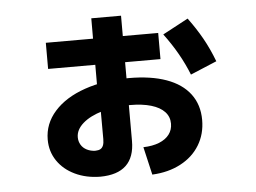

<svg xmlns="http://www.w3.org/2000/svg" viewBox="-46 -656 956 717"><g transform="rotate(-5 432.0 -297.5)"><path d="M583 -180.8Q583 -206.7 565.7 -225.2Q548.5 -243.6 515.6 -253.4Q482.7 -263.2 435.5 -263.2Q379 -263.2 332.2 -249.5Q285.4 -235.8 258.5 -212.2Q231.7 -188.6 231.7 -160.2Q231.7 -144.8 239.3 -132Q246.8 -119.3 261.2 -112Q275.6 -104.8 292.8 -104.4Q305.4 -104.8 312.2 -108.8Q319 -112.8 322.6 -121.6Q326.1 -130.5 326.1 -145.2L325.7 -308H320.3L320.7 -598.5H432.2V-128.9Q432.2 -68.4 399.9 -37.6Q367.6 -6.8 303 -6.3Q250 -6.8 208.3 -26.8Q166.5 -46.7 142.8 -81.7Q119.1 -116.7 119.1 -161.1Q119.1 -220.7 160.3 -266.8Q201.4 -313 274.8 -338.4Q348.2 -363.9 441.2 -363.9Q523.2 -363.9 581.2 -343.1Q639.2 -322.3 669.6 -281.9Q700.1 -241.4 700.1 -184.4Q700.1 -131.6 674.9 -90.2Q649.8 -48.9 603.7 -24.6Q557.7 -0.2 496.9 2.8L472.6 -102Q507.4 -103 532.2 -113Q557.1 -123.1 570 -140.4Q583 -157.7 583 -180.8ZM143.6 -522.2H564.8V-424.2H143.6ZM583.3 -515 678.9 -566.1Q708.3 -526.5 731 -486.2Q753.6 -446 771.8 -398L673.2 -356.7Q641.1 -437.9 583.3 -515Z"/></g></svg>

Font: Pretendard GOV Variable
Style: Regular
Weight: 400
Designer: Base glyphs from Inter by Rasmus Andersson; Hangul glyphs from Noto Sans CJK(Source Han Sans) by Jang Soo-young and Kang
Foundry: Kil Hyung-jin
Version: Version 1.307;Glyphs 3.2 (3192)